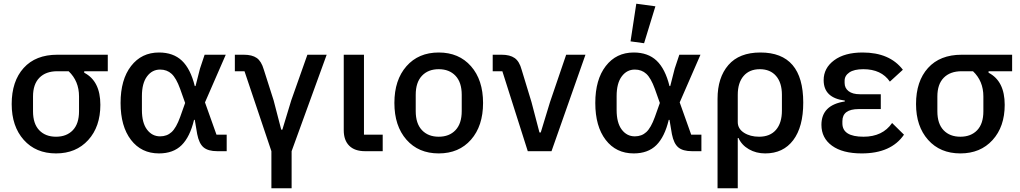

<svg xmlns="http://www.w3.org/2000/svg" viewBox="-20 -815 5500 1035"><path d="M561 -431H434V-423Q521 -378 521 -250Q521 -132 455.5 -60Q390 12 282 12Q173 12 108 -61Q43 -134 43 -254Q43 -377 107.5 -448.5Q172 -520 289 -520H561ZM350 -431H289Q227 -431 192.5 -396Q158 -361 158 -295V-215Q158 -148 191.5 -113Q225 -78 282 -78Q339 -78 372.5 -113Q406 -148 406 -215V-295Q406 -378 350 -431Z M1202 -89V0H1151Q1102 0 1077.5 -20.5Q1053 -41 1043 -92L1030 -169H1026Q1004 -77 959 -32.5Q914 12 837 12Q742 12 686 -61Q630 -134 630 -260Q630 -386 686.5 -459Q743 -532 837 -532Q914 -532 960.5 -488Q1007 -444 1030 -351H1034L1058 -445L1083 -520H1197L1085 -263L1147 -89ZM843 -80Q880 -80 905 -103Q930 -126 951 -184L978 -260L951 -336Q930 -394 905 -417Q880 -440 843 -440Q800 -440 772.5 -403Q745 -366 745 -297V-222Q745 -153 772.5 -116.5Q800 -80 843 -80Z M1443 200V0L1298 -431H1246V-520H1294Q1339 -520 1364 -502.5Q1389 -485 1402 -440L1455 -274L1496 -116H1502L1550 -274L1637 -520H1741L1552 0V200Z M2043 -89V0H1948Q1892 0 1862.5 -29.5Q1833 -59 1833 -113V-520H1942V-89Z M2519 -62Q2454 12 2345 12Q2236 12 2171 -62Q2106 -136 2106 -260Q2106 -384 2171 -458Q2236 -532 2345 -532Q2454 -532 2519 -458Q2584 -384 2584 -260Q2584 -136 2519 -62ZM2469 -216V-304Q2469 -371 2435.5 -406.5Q2402 -442 2345 -442Q2288 -442 2254.5 -406.5Q2221 -371 2221 -304V-216Q2221 -149 2254.5 -113.5Q2288 -78 2345 -78Q2402 -78 2435.5 -113.5Q2469 -149 2469 -216Z M2953 0H2825L2688 -431H2636V-520H2684Q2729 -520 2754.5 -502Q2780 -484 2792 -439L2845 -265L2888 -101H2895L2945 -265L3032 -520H3136Z M3761 -89V0H3710Q3661 0 3636.5 -20.5Q3612 -41 3602 -92L3589 -169H3585Q3563 -77 3518 -32.5Q3473 12 3396 12Q3301 12 3245 -61Q3189 -134 3189 -260Q3189 -386 3245.5 -459Q3302 -532 3396 -532Q3473 -532 3519.5 -488Q3566 -444 3589 -351H3593L3617 -445L3642 -520H3756L3644 -263L3706 -89ZM3402 -80Q3439 -80 3464 -103Q3489 -126 3510 -184L3537 -260L3510 -336Q3489 -394 3464 -417Q3439 -440 3402 -440Q3359 -440 3331.5 -403Q3304 -366 3304 -297V-222Q3304 -153 3331.5 -116.5Q3359 -80 3402 -80ZM3513 -781 3452 -582 3379 -592 3410 -795Z M3848 200V-282Q3848 -397 3906.5 -464.5Q3965 -532 4079 -532Q4310 -532 4310 -262Q4310 -131 4256 -59.5Q4202 12 4105 12Q4056 12 4017 -10.5Q3978 -33 3961 -71H3957V200ZM4072 -78Q4131 -78 4163 -115Q4195 -152 4195 -219V-304Q4195 -369 4163.5 -405.5Q4132 -442 4076 -442Q4020 -442 3988.5 -405.5Q3957 -369 3957 -304V-157Q3957 -121 3990.5 -99.5Q4024 -78 4072 -78Z M4789 -152 4853 -89Q4784 12 4625 12Q4522 12 4465 -29.5Q4408 -71 4408 -142Q4408 -249 4534 -268V-273Q4420 -287 4420 -383Q4420 -448 4476.5 -490Q4533 -532 4630 -532Q4776 -532 4847 -439L4777 -375Q4731 -442 4634 -442Q4584 -442 4558.5 -424.5Q4533 -407 4533 -380V-368Q4533 -340 4554.5 -323.5Q4576 -307 4615 -307H4728V-227H4609Q4521 -227 4521 -162V-150Q4521 -78 4635 -78Q4738 -78 4789 -152Z M5436 -431H5309V-423Q5396 -378 5396 -250Q5396 -132 5330.5 -60Q5265 12 5157 12Q5048 12 4983 -61Q4918 -134 4918 -254Q4918 -377 4982.5 -448.5Q5047 -520 5164 -520H5436ZM5225 -431H5164Q5102 -431 5067.5 -396Q5033 -361 5033 -295V-215Q5033 -148 5066.5 -113Q5100 -78 5157 -78Q5214 -78 5247.5 -113Q5281 -148 5281 -215V-295Q5281 -378 5225 -431Z"/></svg>

Font: IBM Plex Sans Medm
Style: Regular
Weight: 500
Designer: Mike Abbink, Paul van der Laan, Pieter van Rosmalen
Foundry: Bold Monday
Version: Version 3.005